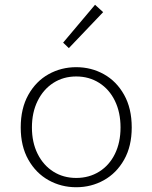

<svg xmlns="http://www.w3.org/2000/svg" viewBox="-20 -774 640 806"><path d="M300 12Q237 12 184 -17.5Q131 -47 99 -103.5Q67 -160 67 -239Q67 -319 99 -376Q131 -433 184 -462.5Q237 -492 300 -492Q363 -492 416 -462.5Q469 -433 501 -376Q533 -319 533 -239Q533 -160 501 -103.5Q469 -47 416 -17.5Q363 12 300 12ZM300 -27Q354 -27 396.5 -53.5Q439 -80 462.5 -128Q486 -176 486 -239Q486 -302 462.5 -350.5Q439 -399 396.5 -426Q354 -453 300 -453Q246 -453 204 -426Q162 -399 138 -350.5Q114 -302 114 -239Q114 -176 138 -128Q162 -80 204 -53.5Q246 -27 300 -27ZM269 -572 245 -595 379 -754 413 -723Z"/></svg>

Font: Source Code Pro ExtraLight Light
Style: Regular
Weight: 300
Monospace: yes
Version: Version 1.018;hotconv 1.0.116;makeotfexe 2.5.65601